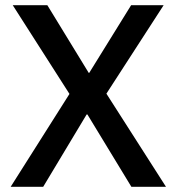

<svg xmlns="http://www.w3.org/2000/svg" viewBox="-20 -718 679 738"><path d="M618 0H485L316 -278H313L146 0H21L247 -357L29 -698H162L321 -438H323L484 -698H609L389 -358Z"/></svg>

Font: IBM Plex Sans Hebrew Medm
Style: Regular
Weight: 500
Designer: Mike Abbink, Paul van der Laan, Pieter van Rosmalen, Yanek Iontef
Foundry: Bold Monday
Version: Version 1.3